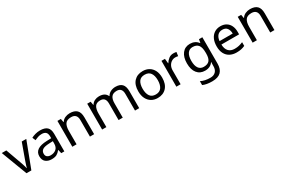

<svg xmlns="http://www.w3.org/2000/svg" viewBox="140 -1877 5148 3449"><g transform="rotate(-30 2713.5 -153.0)"><path d="M203 0 0 -536H94L208 -220Q216 -198 225 -171Q234 -144 241 -119.5Q248 -95 251 -78H255Q259 -95 266.5 -120Q274 -145 283.5 -172Q293 -199 300 -220L414 -536H508L304 0Z M796 -545Q894 -545 941 -502Q988 -459 988 -365V0H924L907 -76H903Q868 -32 829.5 -11Q791 10 723 10Q650 10 602 -28.5Q554 -67 554 -149Q554 -229 617 -272.5Q680 -316 811 -320L902 -323V-355Q902 -422 873 -448Q844 -474 791 -474Q749 -474 711 -461.5Q673 -449 640 -433L613 -499Q648 -518 696 -531.5Q744 -545 796 -545ZM822 -259Q722 -255 683.5 -227Q645 -199 645 -148Q645 -103 672.5 -82Q700 -61 743 -61Q811 -61 856 -98.5Q901 -136 901 -214V-262Z M1412 -546Q1508 -546 1557 -499.5Q1606 -453 1606 -349V0H1519V-343Q1519 -472 1399 -472Q1310 -472 1276 -422Q1242 -372 1242 -278V0H1154V-536H1225L1238 -463H1243Q1269 -505 1315 -525.5Q1361 -546 1412 -546Z M2360 -546Q2451 -546 2496 -499.5Q2541 -453 2541 -349V0H2454V-345Q2454 -472 2345 -472Q2267 -472 2233.5 -427Q2200 -382 2200 -296V0H2113V-345Q2113 -472 2003 -472Q1922 -472 1891 -422Q1860 -372 1860 -278V0H1772V-536H1843L1856 -463H1861Q1886 -505 1928.5 -525.5Q1971 -546 2019 -546Q2145 -546 2183 -456H2188Q2215 -502 2261.5 -524Q2308 -546 2360 -546Z M3173 -269Q3173 -136 3105.5 -63Q3038 10 2923 10Q2852 10 2796.5 -22.5Q2741 -55 2709 -117.5Q2677 -180 2677 -269Q2677 -402 2744 -474Q2811 -546 2926 -546Q2999 -546 3054.5 -513.5Q3110 -481 3141.5 -419.5Q3173 -358 3173 -269ZM2768 -269Q2768 -174 2805.5 -118.5Q2843 -63 2925 -63Q3006 -63 3044 -118.5Q3082 -174 3082 -269Q3082 -364 3044 -418Q3006 -472 2924 -472Q2842 -472 2805 -418Q2768 -364 2768 -269Z M3562 -546Q3577 -546 3594.5 -544.5Q3612 -543 3625 -540L3614 -459Q3601 -462 3585.5 -464Q3570 -466 3556 -466Q3515 -466 3479 -443.5Q3443 -421 3421.5 -380.5Q3400 -340 3400 -286V0H3312V-536H3384L3394 -438H3398Q3424 -482 3465 -514Q3506 -546 3562 -546Z M3905 -546Q3958 -546 4000.5 -526Q4043 -506 4073 -465H4078L4090 -536H4160V9Q4160 124 4101.5 182Q4043 240 3920 240Q3802 240 3727 206V125Q3806 167 3925 167Q3994 167 4033.5 126.5Q4073 86 4073 16V-5Q4073 -17 4074 -39.5Q4075 -62 4076 -71H4072Q4018 10 3906 10Q3802 10 3743.5 -63Q3685 -136 3685 -267Q3685 -395 3743.5 -470.5Q3802 -546 3905 -546ZM3917 -472Q3850 -472 3813 -418.5Q3776 -365 3776 -266Q3776 -167 3812.5 -114.5Q3849 -62 3919 -62Q4000 -62 4037 -105.5Q4074 -149 4074 -246V-267Q4074 -377 4036 -424.5Q3998 -472 3917 -472Z M4537 -546Q4606 -546 4655.5 -516Q4705 -486 4731.5 -431.5Q4758 -377 4758 -304V-251H4391Q4393 -160 4437.5 -112.5Q4482 -65 4562 -65Q4613 -65 4652.5 -74.5Q4692 -84 4734 -102V-25Q4693 -7 4653 1.5Q4613 10 4558 10Q4482 10 4423.5 -21Q4365 -52 4332.5 -113.5Q4300 -175 4300 -264Q4300 -352 4329.5 -415Q4359 -478 4412.5 -512Q4466 -546 4537 -546ZM4536 -474Q4473 -474 4436.5 -433.5Q4400 -393 4393 -321H4666Q4665 -389 4634 -431.5Q4603 -474 4536 -474Z M5152 -546Q5248 -546 5297 -499.5Q5346 -453 5346 -349V0H5259V-343Q5259 -472 5139 -472Q5050 -472 5016 -422Q4982 -372 4982 -278V0H4894V-536H4965L4978 -463H4983Q5009 -505 5055 -525.5Q5101 -546 5152 -546Z"/></g></svg>

Font: Noto Sans Kharoshthi
Style: Regular
Weight: 400
Designer: Monotype Design Team
Foundry: Monotype Imaging Inc.
Version: Version 2.004; ttfautohint (v1.8.4.7-5d5b)